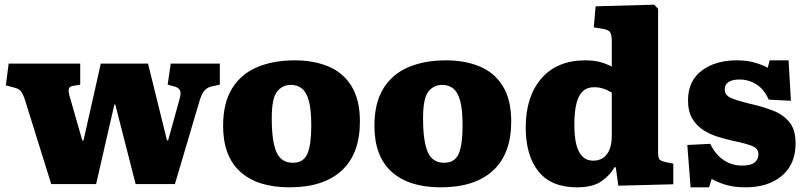

<svg xmlns="http://www.w3.org/2000/svg" viewBox="-20 -787 3448 821"><path d="M199 0 87 -359Q78 -386 69 -397Q60 -408 42 -412L5 -422L17 -515H323V-425L288 -419Q276 -416 274 -405Q272 -394 279 -371L332 -186H337L411 -515H613L694 -187H699L748 -364Q756 -391 748.5 -402.5Q741 -414 723 -418L697 -425L710 -515H920V-425L888 -418Q869 -415 855.5 -401Q842 -387 831 -348L728 0H560L473 -340H469L391 0Z M1218 14Q1081 14 1007.5 -52.5Q934 -119 934 -249Q934 -347 972.5 -409Q1011 -471 1080 -500Q1149 -529 1240 -529Q1322 -529 1385 -502.5Q1448 -476 1483.5 -418Q1519 -360 1519 -268Q1519 -129 1441 -57.5Q1363 14 1218 14ZM1232 -91Q1278 -91 1294.5 -129.5Q1311 -168 1311 -249Q1311 -319 1300.5 -356.5Q1290 -394 1270.5 -409Q1251 -424 1224 -424Q1187 -424 1164.5 -395Q1142 -366 1142 -282Q1142 -183 1162 -137Q1182 -91 1232 -91Z M1865 14Q1728 14 1654.5 -52.5Q1581 -119 1581 -249Q1581 -347 1619.5 -409Q1658 -471 1727 -500Q1796 -529 1887 -529Q1969 -529 2032 -502.5Q2095 -476 2130.5 -418Q2166 -360 2166 -268Q2166 -129 2088 -57.5Q2010 14 1865 14ZM1879 -91Q1925 -91 1941.5 -129.5Q1958 -168 1958 -249Q1958 -319 1947.5 -356.5Q1937 -394 1917.5 -409Q1898 -424 1871 -424Q1834 -424 1811.5 -395Q1789 -366 1789 -282Q1789 -183 1809 -137Q1829 -91 1879 -91Z M2447 14Q2337 14 2282.5 -54Q2228 -122 2228 -242Q2228 -374 2295 -451.5Q2362 -529 2483 -529Q2520 -529 2547 -521.5Q2574 -514 2596 -502V-610Q2596 -638 2589 -649Q2582 -660 2556 -664L2519 -670L2527 -760L2778 -767L2794 -749V-136Q2794 -114 2799 -106.5Q2804 -99 2826 -94L2859 -87V1L2624 7L2613 -72H2608Q2589 -38 2552 -12Q2515 14 2447 14ZM2516 -100Q2555 -100 2575.5 -128Q2596 -156 2596 -207V-391Q2578 -402 2560 -408Q2542 -414 2520 -414Q2476 -414 2456 -375Q2436 -336 2436 -254Q2436 -174 2456.5 -137Q2477 -100 2516 -100Z M2933 14 2919 -167 3017 -172Q3040 -125 3075 -102Q3110 -79 3153 -79Q3190 -79 3206.5 -92Q3223 -105 3223 -128Q3223 -151 3198 -162Q3173 -173 3113 -185Q3083 -192 3050 -202Q3017 -212 2988 -230.5Q2959 -249 2940.5 -279.5Q2922 -310 2922 -357Q2922 -441 2980.5 -485Q3039 -529 3130 -529Q3174 -529 3208 -519Q3242 -509 3263 -497L3271 -529H3352L3362 -356L3267 -361Q3247 -406 3214 -426.5Q3181 -447 3143 -447Q3079 -447 3079 -404Q3079 -381 3103 -369.5Q3127 -358 3184 -344Q3238 -332 3283 -315Q3328 -298 3355 -265.5Q3382 -233 3382 -174Q3382 -85 3323.5 -35.5Q3265 14 3168 14Q3120 14 3084.5 3.5Q3049 -7 3023 -22L3012 14Z"/></svg>

Font: Literata 12pt ExtraBold
Style: Regular
Weight: 800
Designer: Latin by Veronika Burian and Jose Scaglione. Greek by Irene Vlachou. Cyrillic by Vera Evstafieva.
Foundry: TypeTogether
Version: Version 3.002